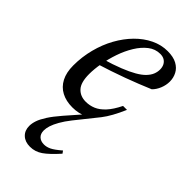

<svg xmlns="http://www.w3.org/2000/svg" viewBox="-224 -510 827 827"><g transform="rotate(45 189.0 -96.5)"><path d="M270.5 -49 190.5 51Q170 77 157.8 98.8Q145.5 120.5 140.2 137.2Q135 154 135 167Q135 187.5 146.8 198.5Q158.5 209.5 178.5 209.5Q194 209.5 210.2 201.8Q226.5 194 255 169.5L263 181Q225.5 223 199.5 241Q173.5 259 142.5 259Q112.5 259 94.8 242.2Q77 225.5 77 197.5Q77 182 83 164Q89 146 104.5 121.8Q120 97.5 148.5 64.5L216 -12.5L221.5 -6Q205.5 2.5 188.2 6.2Q171 10 151.5 10Q113.5 10 85.5 -4.8Q57.5 -19.5 42.2 -48.8Q27 -78 27 -120.5Q27 -173 39.8 -222.2Q52.5 -271.5 75.5 -313Q98.5 -354.5 129.2 -385.8Q160 -417 196.2 -434.5Q232.5 -452 271 -452Q306 -452 328 -440Q350 -428 360.2 -408.2Q370.5 -388.5 370.5 -365.5Q370.5 -344 361.8 -322.5Q353 -301 338.5 -287Q312 -276 282.8 -264.2Q253.5 -252.5 222.2 -241Q191 -229.5 159 -218.8Q127 -208 94.5 -198L96.5 -230Q146.5 -244.5 182.2 -258.8Q218 -273 241.8 -286.8Q265.5 -300.5 279 -314.8Q292.5 -329 298.2 -343.2Q304 -357.5 304 -372.5Q304 -387 298.5 -397.8Q293 -408.5 282.8 -414.8Q272.5 -421 257 -421Q227 -421 202.5 -402Q178 -383 159 -352Q140 -321 127.2 -284Q114.5 -247 108 -210Q101.5 -173 101.5 -143Q101.5 -91.5 121.8 -69.8Q142 -48 175.5 -48Q199 -48 220.5 -57Q242 -66 262.2 -87.8Q282.5 -109.5 302 -149H326Q312 -116.5 298.2 -91.8Q284.5 -67 270.5 -49Z"/></g></svg>

Font: Newsreader 28pt
Style: Italic
Weight: 400
Italic angle: -17°
Version: Version 1.003